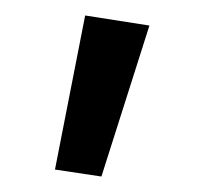

<svg xmlns="http://www.w3.org/2000/svg" viewBox="-20 -731 263 248"><path d="M51 -512 90 -711 173 -698 111 -503Z"/></svg>

Font: Ysabeau Medium
Style: Regular
Weight: 500
Designer: Christian Thalmann (Catharsis Fonts)
Version: Version 0.003